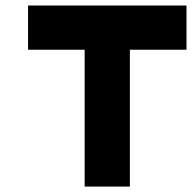

<svg xmlns="http://www.w3.org/2000/svg" viewBox="-20 -687 707 707"><path d="M666.7 -666.7V-503.9H458.3V0H291.7V-503.9H83.3V-666.7Z"/></svg>

Font: Monoid
Style: Bold
Weight: 700
Width: 4
Designer: Andreas Larsen (@larsenwork)
Version: Version 0.61